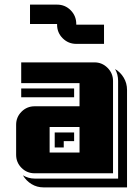

<svg xmlns="http://www.w3.org/2000/svg" viewBox="-20 -750 580 831"><path d="M430.2 -560.1H310.1Q275.9 -560.1 251.5 -584.2Q227.1 -608.4 227.1 -643.1V-646H109.9V-730H227.1Q261.7 -730 285.9 -705.6Q310.1 -681.2 310.1 -646V-643.1H430.2ZM529.8 61H168Q140.1 61 116.7 46.9Q93.3 32.7 79.1 8.8Q103.5 22.9 129.9 22.9H491.2V-399.9Q491.2 -428.2 478 -451.2Q501.5 -437.5 515.6 -413.6Q529.8 -389.6 529.8 -360.8ZM469.2 0H129.9Q96.7 0 73.2 -23.4Q49.8 -46.9 49.8 -80.1V-210Q49.8 -243.2 73.2 -266.6Q96.7 -290 129.9 -290H324.2V-390.1H71.8V-480H389.2Q421.9 -480 445.6 -456.3Q469.2 -432.6 469.2 -399.9ZM324.2 -89.8V-200.2H194.8V-89.8ZM300.8 -139.2H255.9V-111.8H216.8V-176.8H300.8ZM300.8 -329.1H71.8V-367.2H300.8Z"/></svg>

Font: Laconic
Style: Shadow
Weight: 900
Width: 6
Designer: Robby Woodard
Version: Version 1.000